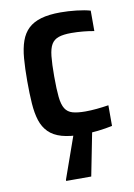

<svg xmlns="http://www.w3.org/2000/svg" viewBox="-82 -571 568 814"><g transform="rotate(-10 202.5 -164.0)"><path d="M238 8Q185 8 150 -2Q115 -12 94 -33Q73 -54 63 -85Q53 -116 50 -158.5Q47 -201 47 -255Q47 -310 50.5 -353Q54 -396 65 -427Q76 -458 97 -478Q118 -498 152 -508Q186 -518 236 -518Q269 -518 304.5 -514Q340 -510 364 -503V-415Q344 -419 317.5 -421.5Q291 -424 266 -424Q232 -424 211.5 -417Q191 -410 180.5 -392.5Q170 -375 166.5 -342Q163 -309 163 -255Q163 -200 166.5 -166.5Q170 -133 181 -115.5Q192 -98 213 -92Q234 -86 268 -86Q291 -86 317 -88.5Q343 -91 368 -95V-6Q340 0 306 4Q272 8 238 8ZM136 190V185L206 -13H283V-8L244 190Z"/></g></svg>

Font: Saira SemiCondensed SemiBold
Style: Regular
Weight: 600
Width: 4
Designer: Hector Gatti with collaboration of the Omnibus-Type team
Foundry: Omnibus-Type
Version: Version 1.101